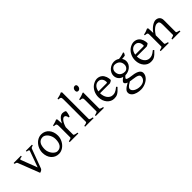

<svg xmlns="http://www.w3.org/2000/svg" viewBox="186 -2009 3506 3506"><g transform="rotate(-45 1938.5 -256.5)"><path d="M482.9 -433.1Q468.3 -429.7 459 -426.8Q449.7 -423.8 443.8 -420.2Q438 -416.5 434.8 -411.9Q431.6 -407.2 429.2 -399.9L291 -28.8Q286.6 -18.1 278.3 -10.5Q270 -2.9 260.3 2.2Q250.5 7.3 241 10.3Q231.4 13.2 225.1 14.6L64 -399.9Q59.6 -413.6 46.9 -420.7Q34.2 -427.7 9.8 -433.1V-454.1H198.2V-433.1Q179.2 -430.7 167.2 -428.2Q155.3 -425.8 148.7 -422.1Q142.1 -418.5 141.1 -413.1Q140.1 -407.7 143.1 -399.9L263.2 -86.9L376 -399.9Q378.4 -407.2 377.7 -412.4Q377 -417.5 371.1 -421.1Q365.2 -424.8 354.2 -427.5Q343.3 -430.2 325.2 -433.1V-454.1H482.9Z M861.3 -222.2Q861.3 -260.7 848.6 -295.7Q835.9 -330.6 815.9 -357.2Q795.9 -383.8 770.5 -399.4Q745.1 -415 720.2 -415Q683.1 -415 657.7 -400.9Q632.3 -386.7 616.9 -362.1Q601.6 -337.4 594.7 -303.7Q587.9 -270 587.9 -231Q587.9 -192.4 601.6 -157.5Q615.2 -122.6 636 -96.2Q656.7 -69.8 681.6 -54.4Q706.5 -39.1 729 -39.1Q763.7 -39.1 788.6 -52Q813.5 -64.9 829.6 -88.9Q845.7 -112.8 853.5 -146.5Q861.3 -180.2 861.3 -222.2ZM937 -236.8Q937 -204.1 928.7 -172.9Q920.4 -141.6 905.8 -113.8Q891.1 -85.9 870.6 -62.3Q850.1 -38.6 825.4 -21.5Q800.8 -4.4 772.9 5.1Q745.1 14.6 715.3 14.6Q668.9 14.6 631.6 -2.9Q594.2 -20.5 567.6 -51.3Q541 -82 526.6 -124.5Q512.2 -167 512.2 -216.8Q512.2 -249 520.3 -280.3Q528.3 -311.5 542.7 -339.6Q557.1 -367.7 577.4 -391.4Q597.7 -415 622.3 -432.1Q647 -449.2 675.5 -459Q704.1 -468.8 734.4 -468.8Q780.3 -468.8 817.6 -451.2Q855 -433.6 881.6 -402.6Q908.2 -371.6 922.6 -329.1Q937 -286.6 937 -236.8Z M1352.1 -450.7Q1356.4 -447.8 1356.2 -433.6Q1356 -419.4 1352.3 -400.9Q1348.6 -382.3 1342.8 -362.8Q1336.9 -343.3 1331.1 -330.1H1310.1Q1307.1 -349.6 1301.8 -363.3Q1296.4 -377 1289.3 -385Q1282.2 -393.1 1273.7 -396.7Q1265.1 -400.4 1255.9 -400.4Q1245.1 -400.4 1230.7 -391.4Q1216.3 -382.3 1201.2 -363Q1186 -343.8 1171.1 -313.7Q1156.2 -283.7 1144.5 -242.2V-50.8Q1144.5 -43.5 1162.8 -35.6Q1181.2 -27.8 1227.1 -21V0H1002.9V-21Q1035.2 -28.3 1053.2 -35.4Q1071.3 -42.5 1071.3 -50.8V-335Q1071.3 -351.1 1070.3 -362.1Q1069.3 -373 1067.9 -379.9Q1066.4 -386.7 1064.2 -390.6Q1062 -394.5 1060.1 -397Q1056.6 -400.4 1052.5 -402.6Q1048.3 -404.8 1041.7 -406.2Q1035.2 -407.7 1025.9 -408.4Q1016.6 -409.2 1002.9 -410.2V-429.7Q1034.7 -438 1065.2 -446.5Q1095.7 -455.1 1120.1 -468.8L1137.2 -451.7L1143.6 -340.8Q1156.7 -367.7 1172.1 -391.1Q1187.5 -414.6 1205.1 -431.9Q1222.7 -449.2 1241.9 -459Q1261.2 -468.8 1282.2 -468.8Q1297.9 -468.8 1315.9 -464.8Q1334 -460.9 1352.1 -450.7Z M1401.4 0V-21Q1422.4 -24.4 1436.5 -28.1Q1450.7 -31.7 1459 -35.4Q1467.3 -39.1 1470.9 -43Q1474.6 -46.9 1474.6 -50.8V-632.8Q1474.6 -654.8 1471.7 -667Q1468.8 -679.2 1460.9 -685.3Q1453.1 -691.4 1439.9 -693.6Q1426.8 -695.8 1406.2 -698.2V-717.8Q1441.4 -724.6 1470.7 -732.9Q1500 -741.2 1530.3 -756.8L1547.9 -740.2V-50.8Q1547.9 -43.5 1564.5 -35.6Q1581.1 -27.8 1621.1 -21V0Z M1677.2 0V-21Q1710.4 -27.8 1728 -35.9Q1745.6 -43.9 1745.6 -50.8V-327.1Q1745.6 -352.1 1744.6 -367.4Q1743.7 -382.8 1737.3 -391.4Q1731 -399.9 1717 -403.8Q1703.1 -407.7 1677.2 -410.2V-429.7Q1692.4 -432.6 1709.2 -436.8Q1726.1 -440.9 1742.7 -446Q1759.3 -451.2 1774.4 -457Q1789.6 -462.9 1802.2 -468.8H1818.8V-50.8Q1818.8 -44.9 1835.2 -36.4Q1851.6 -27.8 1887.2 -21V0ZM1833.5 -615.7Q1833.5 -602.1 1829.1 -589.8Q1824.7 -577.6 1817.1 -568.6Q1809.6 -559.6 1799.3 -554.2Q1789.1 -548.8 1776.9 -548.8Q1754.9 -548.8 1745.4 -561Q1735.8 -573.2 1735.8 -595.7Q1735.8 -609.4 1740.2 -621.6Q1744.6 -633.8 1752.4 -642.8Q1760.3 -651.9 1770.3 -657Q1780.3 -662.1 1792 -662.1Q1833.5 -662.1 1833.5 -615.7Z M2156.2 -417.5Q2130.9 -417.5 2109.6 -407.7Q2088.4 -397.9 2072 -380.1Q2055.7 -362.3 2044.7 -337.6Q2033.7 -313 2029.3 -283.2H2238.3Q2249.5 -283.2 2253.2 -286.9Q2256.8 -290.5 2256.8 -300.8Q2256.8 -314 2253.2 -333.7Q2249.5 -353.5 2238.5 -372.3Q2227.5 -391.1 2207.8 -404.3Q2188 -417.5 2156.2 -417.5ZM2336.9 -272Q2328.1 -262.2 2313.5 -253.9Q2298.8 -245.6 2283.2 -239.3H2026.4Q2026.9 -201.2 2036.9 -166.7Q2046.9 -132.3 2065.7 -106.2Q2084.5 -80.1 2111.1 -64.5Q2137.7 -48.8 2170.9 -48.8Q2186 -48.8 2200.4 -50.8Q2214.8 -52.7 2231.4 -59.6Q2248 -66.4 2268.3 -79.6Q2288.6 -92.8 2315.9 -115.2Q2322.3 -111.8 2326.9 -105.5Q2331.5 -99.1 2334 -95.2Q2301.3 -59.6 2276.6 -37.8Q2252 -16.1 2230.2 -4.4Q2208.5 7.3 2187.3 11Q2166 14.6 2141.1 14.6Q2103.5 14.6 2069.6 -1.5Q2035.6 -17.6 2009.8 -47.1Q1983.9 -76.7 1968.5 -118.4Q1953.1 -160.2 1953.1 -211.9Q1953.1 -244.6 1960.4 -276.4Q1967.8 -308.1 1981.7 -336.4Q1995.6 -364.7 2015.6 -388.7Q2035.6 -412.6 2061 -430.2Q2071.8 -437.5 2085.2 -444.6Q2098.6 -451.7 2113.3 -457Q2127.9 -462.4 2142.3 -465.6Q2156.7 -468.8 2169.9 -468.8Q2201.7 -468.8 2226.6 -460Q2251.5 -451.2 2270 -436.3Q2288.6 -421.4 2301.3 -401.6Q2314 -381.8 2322 -359.9Q2330.1 -337.9 2333.5 -315.2Q2336.9 -292.5 2336.9 -272Z M2712.9 -293Q2712.9 -318.8 2704.3 -342Q2695.8 -365.2 2679 -382.6Q2662.1 -399.9 2637 -409.9Q2611.8 -419.9 2579.1 -419.9Q2566.9 -419.9 2552 -413.6Q2537.1 -407.2 2523.9 -395Q2510.7 -382.8 2502 -364.3Q2493.2 -345.7 2493.2 -321.8Q2493.2 -295.9 2501.2 -272.7Q2509.3 -249.5 2525.6 -232.4Q2542 -215.3 2567.1 -205.3Q2592.3 -195.3 2627 -195.3Q2641.1 -195.3 2656.5 -201.4Q2671.9 -207.5 2684.3 -220Q2696.8 -232.4 2704.8 -250.5Q2712.9 -268.6 2712.9 -293ZM2628.9 2Q2610.4 0 2594.7 -2.4Q2579.1 -4.9 2565.4 -7.8Q2530.3 11.2 2510 26.4Q2489.7 41.5 2479.5 53.5Q2469.2 65.4 2466.6 75.2Q2463.9 85 2463.9 92.8Q2463.9 113.3 2477.5 131.6Q2491.2 149.9 2514.2 163.3Q2537.1 176.8 2567.4 184.8Q2597.7 192.9 2630.9 192.9Q2663.6 192.9 2690.4 184.1Q2717.3 175.3 2736.3 159.9Q2755.4 144.5 2765.9 123.3Q2776.4 102.1 2776.4 76.7Q2776.4 63 2770 51.5Q2763.7 40 2747.1 30.8Q2730.5 21.5 2701.9 14.2Q2673.3 6.8 2628.9 2ZM2781.2 -313Q2781.2 -275.4 2764.4 -244.4Q2747.6 -213.4 2720.2 -191.2Q2692.9 -168.9 2658.2 -156.5Q2623.5 -144 2587.9 -144H2585.9Q2562.5 -124.5 2553.7 -111.6Q2544.9 -98.6 2544.9 -95.7Q2544.9 -89.8 2550 -84.2Q2555.2 -78.6 2569.1 -73.5Q2583 -68.4 2607.4 -63.2Q2631.8 -58.1 2669.9 -53.7Q2723.1 -47.9 2757.8 -36.1Q2792.5 -24.4 2813 -9Q2833.5 6.3 2841.6 23.9Q2849.6 41.5 2849.6 58.6Q2849.6 85.4 2839.4 109.6Q2829.1 133.8 2811.5 154.3Q2793.9 174.8 2770 191.4Q2746.1 208 2718.8 219.7Q2691.4 231.4 2662.1 237.8Q2632.8 244.1 2604 244.1Q2581.1 244.1 2556.6 241Q2532.2 237.8 2508.3 231Q2484.4 224.1 2463.1 213.6Q2441.9 203.1 2425.8 188.2Q2409.7 173.3 2400.1 154.5Q2390.6 135.7 2390.6 111.8Q2390.6 99.1 2395.3 85.2Q2399.9 71.3 2414.1 55.2Q2428.2 39.1 2453.6 20.5Q2479 2 2521 -20.5Q2489.3 -31.7 2477.1 -45.9Q2464.8 -60.1 2464.8 -74.7Q2464.8 -78.6 2467.3 -85.2Q2469.7 -91.8 2477.3 -101.3Q2484.9 -110.8 2498.8 -123Q2512.7 -135.3 2535.2 -150.9Q2510.3 -157.7 2490 -170.7Q2469.7 -183.6 2455.3 -201.9Q2440.9 -220.2 2432.9 -243.4Q2424.8 -266.6 2424.8 -293.9Q2424.8 -329.6 2440.9 -361.6Q2457 -393.6 2483.4 -417.2Q2509.8 -440.9 2543.5 -454.8Q2577.1 -468.8 2612.8 -468.8Q2642.1 -468.8 2667.7 -460.4Q2693.4 -452.1 2714.4 -437Q2739.7 -439.5 2760.3 -443.4Q2780.8 -447.3 2797.1 -451.7Q2813.5 -456.1 2826.2 -460.4Q2838.9 -464.8 2849.1 -468.8L2858.9 -454.1Q2853 -440.4 2847.7 -429Q2842.3 -417.5 2831.1 -405.3Q2812.5 -401.9 2794.7 -399.9Q2776.9 -397.9 2754.4 -397Q2767.1 -378.4 2774.2 -357.4Q2781.2 -336.4 2781.2 -313Z M3106 -417.5Q3080.6 -417.5 3059.3 -407.7Q3038.1 -397.9 3021.7 -380.1Q3005.4 -362.3 2994.4 -337.6Q2983.4 -313 2979 -283.2H3188Q3199.2 -283.2 3202.9 -286.9Q3206.5 -290.5 3206.5 -300.8Q3206.5 -314 3202.9 -333.7Q3199.2 -353.5 3188.2 -372.3Q3177.2 -391.1 3157.5 -404.3Q3137.7 -417.5 3106 -417.5ZM3286.6 -272Q3277.8 -262.2 3263.2 -253.9Q3248.5 -245.6 3232.9 -239.3H2976.1Q2976.6 -201.2 2986.6 -166.7Q2996.6 -132.3 3015.4 -106.2Q3034.2 -80.1 3060.8 -64.5Q3087.4 -48.8 3120.6 -48.8Q3135.7 -48.8 3150.1 -50.8Q3164.6 -52.7 3181.2 -59.6Q3197.8 -66.4 3218 -79.6Q3238.3 -92.8 3265.6 -115.2Q3272 -111.8 3276.6 -105.5Q3281.2 -99.1 3283.7 -95.2Q3251 -59.6 3226.3 -37.8Q3201.7 -16.1 3179.9 -4.4Q3158.2 7.3 3137 11Q3115.7 14.6 3090.8 14.6Q3053.2 14.6 3019.3 -1.5Q2985.4 -17.6 2959.5 -47.1Q2933.6 -76.7 2918.2 -118.4Q2902.8 -160.2 2902.8 -211.9Q2902.8 -244.6 2910.2 -276.4Q2917.5 -308.1 2931.4 -336.4Q2945.3 -364.7 2965.3 -388.7Q2985.4 -412.6 3010.7 -430.2Q3021.5 -437.5 3034.9 -444.6Q3048.3 -451.7 3063 -457Q3077.6 -462.4 3092 -465.6Q3106.4 -468.8 3119.6 -468.8Q3151.4 -468.8 3176.3 -460Q3201.2 -451.2 3219.7 -436.3Q3238.3 -421.4 3251 -401.6Q3263.7 -381.8 3271.7 -359.9Q3279.8 -337.9 3283.2 -315.2Q3286.6 -292.5 3286.6 -272Z M3652.8 0V-21Q3688 -30.3 3704.6 -37.1Q3721.2 -43.9 3721.2 -50.8V-309.1Q3721.2 -338.9 3717.8 -357.4Q3714.4 -376 3707 -386.7Q3699.7 -397.5 3687.7 -401.4Q3675.8 -405.3 3658.7 -405.3Q3643.6 -405.3 3625 -397.9Q3606.4 -390.6 3585.2 -374.5Q3564 -358.4 3540.8 -332.3Q3517.6 -306.2 3494.1 -268.1V-50.8Q3494.1 -43.5 3512.5 -35.6Q3530.8 -27.8 3562.5 -21V0H3352.5V-21Q3384.8 -29.3 3402.8 -35.9Q3420.9 -42.5 3420.9 -50.8V-347.2Q3420.9 -366.2 3419.4 -377.4Q3418 -388.7 3411.4 -395Q3404.8 -401.4 3391.1 -404.3Q3377.4 -407.2 3352.5 -410.2V-429.7Q3385.7 -435.1 3414.1 -445.1Q3442.4 -455.1 3469.7 -468.8L3486.8 -451.7L3492.2 -330.1Q3513.7 -362.8 3539.6 -388.4Q3565.4 -414.1 3591.8 -431.9Q3618.2 -449.7 3642.8 -459.2Q3667.5 -468.8 3686.5 -468.8Q3707.5 -468.8 3727.1 -462.4Q3746.6 -456.1 3761.5 -442.9Q3776.4 -429.7 3785.4 -409.4Q3794.4 -389.2 3794.4 -361.8V-50.8Q3794.4 -43.9 3809.3 -37.4Q3824.2 -30.8 3862.8 -21V0Z"/></g></svg>

Font: Gentium Plus CyrE
Style: Regular
Weight: 400
Designer: J. Victor Gaultney, Annie Olsen, Iska Routamaa, Becca Hirsbrunner
Foundry: SIL International
Version: Version 5.000